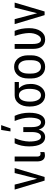

<svg xmlns="http://www.w3.org/2000/svg" viewBox="1266 -2073 816 3388"><g transform="rotate(-90 1674.0 -379.0)"><path d="M214.4 -131.3 110.4 -528.3H22.5L181.2 0H245.6L402.3 -528.3H314.5Z M605.5 -528.3H519.5V-134.3C519.5 -88.4 528.5 -53.5 546.4 -29.8C564.3 -6 590 5.9 623.5 5.9C645.7 5.9 666 2.8 684.6 -3.4L685.1 -77.1C677.2 -73.2 665.9 -71.3 650.9 -71.3C621.6 -71.3 606.4 -90.3 605.5 -128.4Z M929.7 -528.3H839.4C802.9 -452.1 784.7 -367.2 784.7 -273.4C784.7 -182 798.9 -111.9 827.4 -63.2C855.9 -14.6 896.3 9.8 948.7 9.8C1014.2 9.8 1058.4 -28.2 1081.5 -104C1104.7 -28.2 1148.9 9.8 1214.4 9.8C1266.8 9.8 1307.2 -14.6 1335.7 -63.2C1364.2 -111.9 1378.4 -182 1378.4 -273.4C1378.4 -365.6 1360.2 -450.5 1323.7 -528.3H1233.4C1270.5 -437.5 1290.2 -352.5 1292.5 -273.4C1292.5 -206.1 1285.3 -154.2 1271 -117.9C1256.7 -81.6 1236.2 -63.5 1209.5 -63.5C1182.8 -63.5 1162.1 -77.1 1147.5 -104.5C1132.8 -131.8 1125.3 -172.4 1125 -226.1V-376H1038.1V-223.1C1037.4 -170.1 1029.8 -130.2 1015.1 -103.5C1000.5 -76.8 980 -63.5 953.6 -63.5C926.9 -63.5 906.4 -81.7 892.1 -118.2C877.8 -154.6 870.6 -206.4 870.6 -273.4C872.9 -352.5 892.6 -437.5 929.7 -528.3ZM1075.2 -766.6 1048.8 -602.1H1103.5L1160.2 -766.6Z M1920.9 -453.6V-528.3H1688C1627.1 -528.3 1578.6 -504.3 1542.5 -456.3C1506.3 -408.3 1488.3 -345.9 1488.3 -269V-261.7C1488.3 -179.4 1506.4 -113.5 1542.7 -64.2C1579 -14.9 1627.3 9.8 1687.5 9.8C1725.9 9.8 1760.2 -1 1790.3 -22.5C1820.4 -43.9 1844 -74.1 1861.1 -113C1878.2 -151.9 1886.7 -194.2 1886.7 -239.7V-248.5C1886.7 -336.4 1860.4 -404.8 1807.6 -453.6ZM1574.7 -258.3C1574.7 -321.5 1584.5 -369.8 1604 -403.3C1623.5 -436.8 1651 -453.6 1686.5 -453.6C1722.7 -453.6 1750.7 -436.8 1770.5 -403.3C1790.4 -369.8 1800.3 -325 1800.3 -269C1800.3 -202 1790.4 -151 1770.5 -116.2C1750.7 -81.4 1723 -64 1687.5 -64C1652 -64 1624.3 -81.5 1604.5 -116.7C1584.6 -151.9 1574.7 -199.1 1574.7 -258.3Z M1983.4 -288.6V-231C1984.7 -157.1 2003.8 -98.5 2040.8 -55.2C2077.7 -11.9 2126.8 9.8 2188 9.8C2249.8 9.8 2299.3 -12.5 2336.4 -57.1C2373.5 -101.7 2392.1 -162.3 2392.1 -238.8V-294.4C2391.1 -369.6 2372 -429 2334.7 -472.7C2297.4 -516.3 2248.2 -538.1 2187 -538.1C2125.8 -538.1 2076.6 -515.7 2039.3 -470.9C2002 -426.2 1983.4 -365.4 1983.4 -288.6ZM2069.8 -238.8V-289.1C2069.8 -342.8 2080.5 -385.3 2101.8 -416.7C2123.1 -448.2 2151.5 -463.9 2187 -463.9C2223.1 -463.9 2252 -448.2 2273.4 -416.7C2294.9 -385.3 2305.7 -342.6 2305.7 -288.6V-229C2303.4 -119 2264.2 -64 2188 -64C2151.9 -64 2123.1 -79.5 2101.8 -110.6C2080.5 -141.7 2069.8 -184.4 2069.8 -238.8Z M2591.8 -528.3H2505.4V-206.1C2505.7 -135.1 2519.9 -81.4 2548.1 -44.9C2576.3 -8.5 2617.7 9.8 2672.4 9.8C2733.2 9.8 2781.6 -16 2817.4 -67.6C2853.2 -119.2 2871.1 -188.2 2871.1 -274.4C2871.1 -367.5 2855.3 -452.1 2823.7 -528.3H2733.9C2766.4 -433.6 2783.5 -349 2785.2 -274.4C2785.2 -216.8 2774 -167.2 2751.7 -125.7C2729.4 -84.2 2701.7 -63.5 2668.5 -63.5C2617.4 -63.5 2591.8 -113.8 2591.8 -214.4Z M3134.3 -131.3 3030.3 -528.3H2942.4L3101.1 0H3165.5L3322.3 -528.3H3234.4Z"/></g></svg>

Font: Roboto Condensed
Style: Regular
Weight: 400
Designer: Google
Version: Version 2.134; 2016